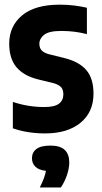

<svg xmlns="http://www.w3.org/2000/svg" viewBox="-20 -576 447 844"><path d="M178.5 10.5Q140.5 10.5 105 5Q69.5 -0.5 36.5 -12V-128Q69 -117 103.8 -111.2Q138.5 -105.5 175.5 -105.5Q220 -105.5 239.2 -120.2Q258.5 -135 258.5 -161Q258.5 -182.5 247.8 -193.5Q237 -204.5 215 -210.5L145.5 -227.5Q84 -243 52.2 -280.8Q20.5 -318.5 20.5 -384Q20.5 -461 77 -508.2Q133.5 -555.5 242.5 -555.5Q276.5 -555.5 306 -551.8Q335.5 -548 362 -542V-426Q308.5 -440 250 -440Q195 -440 174 -423Q153 -406 153 -384Q153 -364.5 163.8 -353.8Q174.5 -343 196 -337.5L266 -320Q329 -304 360 -267.2Q391 -230.5 391 -164.5Q391 -83 333.8 -36.2Q276.5 10.5 178.5 10.5ZM155 248Q177 204.5 182 175Q150.5 171.5 135.5 156.8Q120.5 142 120.5 119.5Q120.5 94 140 79Q159.5 64 202 64Q245 64 264.8 83.2Q284.5 102.5 284.5 138Q284.5 164 274 194.5Q263.5 225 247.5 248Z"/></svg>

Font: Encode Sans Condensed Condensed
Style: Bold
Weight: 700
Width: 3
Designer: Multiple Designers
Foundry: Impallari Type
Version: Version 3.000; ttfautohint (v1.8.3) -l 8 -r 50 -G 200 -x 14 